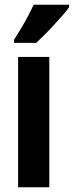

<svg xmlns="http://www.w3.org/2000/svg" viewBox="-20 -786 310 806"><path d="M187 0H56V-547H187ZM270 -756Q261 -742 244.5 -723.5Q228 -705 208.5 -683.5Q189 -662 169 -642Q149 -622 132 -606H39V-619Q56 -646 71 -671Q86 -696 98.5 -720Q111 -744 121 -766H270Z"/></svg>

Font: Noto Sans Khmer ExtraCondensed
Style: Bold
Weight: 700
Width: 2
Designer: Danh Hong and the Monotype Design Team
Foundry: Monotype Imaging Inc.
Version: Version 2.004